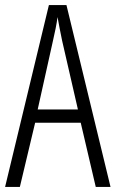

<svg xmlns="http://www.w3.org/2000/svg" viewBox="-20 -734 454 754"><path d="M356 0H414L241 -714H172L0 0H58L118 -252H297ZM224 -574 286 -304H128L188 -574C196 -609 202 -637 206 -667C211 -637 217 -609 224 -574Z"/></svg>

Font: Noto Sans Arabic ExtCond Light
Style: Regular
Weight: 300
Width: 2
Designer: Monotype Design Team, Nadine Chahine, Nizar Qandah and Khaled Hosny
Foundry: Monotype Imaging Inc.
Version: Version 2.012